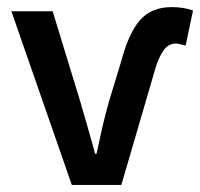

<svg xmlns="http://www.w3.org/2000/svg" viewBox="-20 -523 566 543"><path d="M183.1 0 12.2 -491.2H128.9L207 -235.8Q212.4 -216.8 227.1 -166.3Q241.7 -115.7 249 -87.9H252.9Q255.9 -100.1 261 -124.5Q266.1 -148.9 269.5 -163.6Q272.9 -178.2 278.1 -198.7Q283.2 -219.2 288.1 -235.8L321.8 -346.2Q343.3 -428.7 375.7 -465.8Q408.2 -502.9 465.8 -502.9Q500 -502.9 525.9 -493.2L504.9 -394Q484.4 -399.9 478 -399.9Q457.5 -399.9 444.1 -382.6Q430.7 -365.2 419.9 -331.1L323.2 0Z"/></svg>

Font: Toshiba Sans Medium
Style: Regular
Weight: 500
Designer: Paul D. Hunt
Foundry: Toshiba Corporation
Version: Version 2.020;PS 2.0;hotconv 1.0.86;makeotf.lib2.5.63406